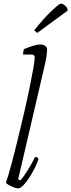

<svg xmlns="http://www.w3.org/2000/svg" viewBox="-20 -1047 396 1067"><path d="M81 0Q73 0 57.5 -5.5Q42 -11 29 -18.5Q16 -26 13 -32Q26 -69 44 -136Q62 -203 81 -282Q98 -351 114.5 -422.5Q131 -494 144 -557.5Q157 -621 165 -666Q173 -711 173 -728Q173 -744 154 -744H108Q108 -750 109.5 -759.5Q111 -769 113 -774Q142 -786 165.5 -793Q189 -800 206 -800Q218 -800 230 -793Q242 -786 242 -769Q242 -765 239.5 -743Q237 -721 231 -695L81 -51L92 -44Q101 -52 116.5 -74.5Q132 -97 148 -124.5Q164 -152 175 -175Q189 -175 194 -164Q188 -143 174 -115Q160 -87 143.5 -61Q127 -35 110 -17.5Q93 0 81 0ZM187 -864Q182 -868 176 -873Q170 -878 171 -880Q225 -947 267.5 -987Q310 -1027 318 -1027Q328 -1027 342 -1015.5Q356 -1004 356 -988Z"/></svg>

Font: Texturina 72pt 72pt Thin
Style: Italic
Weight: 100
Italic angle: -11°
Designer: Guillermo Torres Carreño
Foundry: Omnibus-Type
Version: Version 1.002; ttfautohint (v1.8.3)